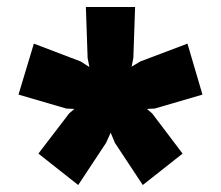

<svg xmlns="http://www.w3.org/2000/svg" viewBox="-20 -724 634 550"><path d="M77 -599 211 -548 236 -532 231 -558 226 -704H367L362 -558L357 -533L382 -548L517 -599L560 -453L423 -413L401 -412L416 -399L503 -284L389 -194L309 -315L297 -344L284 -315L204 -194L90 -284L178 -399L193 -412L170 -413L33 -453Z"/></svg>

Font: Prodigy Sans ExtraBold
Style: Regular
Weight: 800
Designer: Wei Huang
Foundry: Wei Huang
Version: Version 1.003; ttfautohint (v1.8.3)